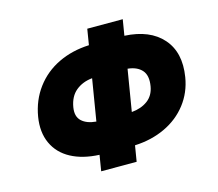

<svg xmlns="http://www.w3.org/2000/svg" viewBox="-103 -858 1121 988"><g transform="rotate(-15 457.5 -363.5)"><path d="M628.6 -727.3 614.7 -642.8Q748.6 -636 815.7 -559.8Q882.8 -483.7 862.2 -356.5Q849.4 -277.3 802.6 -216.8Q755.7 -156.2 683.2 -122.2Q610.8 -88.1 521.7 -84.2L507.8 0H318.9L332.7 -84.2Q244.3 -88.1 182.4 -121.3Q120.4 -154.5 92.7 -214.8Q65 -275.2 78.1 -355.1Q92.3 -440 140.1 -504.1Q187.9 -568.2 261.4 -603.7Q334.9 -639.2 425.8 -643.1L439.6 -727.3ZM397.7 -474.8Q346.2 -469.8 310.5 -440.5Q274.9 -411.2 265.6 -355.1Q257.8 -307.2 284.4 -282.5Q311.1 -257.8 361.2 -253.6ZM586.6 -474.8 550.1 -253.9Q600.5 -258.2 634.9 -283.4Q669.4 -308.6 677.6 -356.5Q687.1 -412.6 661.9 -441.2Q636.7 -469.8 586.6 -474.8Z"/></g></svg>

Font: Karasuma Gothic
Style: Italic
Weight: 900
Italic angle: -9.39999°
Designer: Rasmus Andersson / Ryoko Nishizuka
Foundry: Genbu
Version: Version 1.00